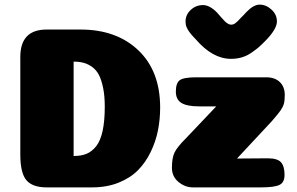

<svg xmlns="http://www.w3.org/2000/svg" viewBox="-20 -812 1285 832"><path d="M299 -136Q332 -136 355 -145.5Q378 -155 396.5 -178Q415 -201 424.5 -244Q434 -287 434 -350Q434 -396 427 -430.5Q420 -465 409 -486.5Q398 -508 380.5 -521Q363 -534 343.5 -539.5Q324 -545 299 -545ZM329 -684Q485 -684 579.5 -594Q674 -504 674 -346Q674 -295 664.5 -247Q655 -199 633 -153.5Q611 -108 578 -74.5Q545 -41 494 -20.5Q443 0 379 0H182Q121 0 94.5 -31Q68 -62 68 -143V-565Q68 -684 182 -684ZM1140 -126Q1182 -126 1197.5 -109Q1213 -92 1213 -54Q1213 -21 1190.5 -10.5Q1168 0 1111 0H816Q782 0 753.5 -23.5Q725 -47 725 -85Q725 -127 736 -150.5Q747 -174 786 -213L917 -351H844Q790 -351 766 -366Q742 -381 742 -415Q742 -452 759 -464.5Q776 -477 830 -477H1134Q1171 -477 1192.5 -456.5Q1214 -436 1214 -400Q1214 -376 1210 -362Q1206 -348 1195.5 -333Q1185 -318 1158 -287L1007 -125ZM1127 -632Q1110 -615 1099.5 -606Q1089 -597 1069.5 -583.5Q1050 -570 1028 -563.5Q1006 -557 981 -557Q901 -557 828 -642Q825 -645 819 -651.5Q813 -658 810 -661.5Q807 -665 802 -671.5Q797 -678 794.5 -682.5Q792 -687 789 -693.5Q786 -700 785 -706.5Q784 -713 784 -719Q784 -748 806.5 -769Q829 -790 860 -790Q889 -790 921 -757Q927 -750 938 -737.5Q949 -725 954.5 -719.5Q960 -714 967.5 -709.5Q975 -705 982 -705Q985 -705 988.5 -706Q992 -707 994.5 -708Q997 -709 1001 -712.5Q1005 -716 1008 -718.5Q1011 -721 1016 -726.5Q1021 -732 1025 -736Q1029 -740 1036 -747Q1043 -754 1048 -760Q1079 -792 1105 -792Q1133 -792 1156.5 -770.5Q1180 -749 1180 -719Q1180 -685 1127 -632Z"/></svg>

Font: Coiny
Style: Regular
Weight: 400
Version: Version 001.001